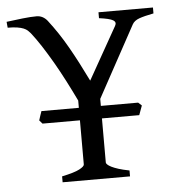

<svg xmlns="http://www.w3.org/2000/svg" viewBox="-80 -636 613 679"><g transform="rotate(-5 227.0 -296.5)"><path d="M115.2 0V-21Q159.7 -30.3 177.5 -39.8Q195.3 -49.3 195.3 -56.2V-212.9H62.5L51.8 -225.1Q54.2 -232.4 56.9 -241Q59.6 -249.5 62.5 -257.3H195.3V-283.2Q178.2 -318.8 159.7 -354.7Q141.1 -390.6 122.1 -423.6Q103 -456.5 84.5 -485.1Q65.9 -513.7 49.3 -534.7Q44.9 -540 39.6 -544.9Q34.2 -549.8 25.4 -553.5Q16.6 -557.1 3.2 -559.3Q-10.3 -561.5 -30.8 -561.5L-32.7 -582.5Q-3.9 -586.4 24.9 -589.6Q53.7 -592.8 74.2 -592.8Q96.7 -592.8 112.3 -573.7Q130.4 -550.3 147 -525.4Q163.6 -500.5 179.2 -473.1Q194.8 -445.8 210.7 -415.3Q226.6 -384.8 243.7 -349.6L348.1 -534.7Q355.5 -547.4 343.5 -554.7Q331.5 -562 293.9 -566.9V-587.9H487.3V-566.9Q454.1 -560.5 436 -554Q418 -547.4 411.1 -534.7L273.4 -282.2V-257.3H405.8L418 -246.1L405.8 -212.9H273.4V-56.2Q273.4 -53.2 277.6 -49.1Q281.7 -44.9 291.3 -40Q300.8 -35.2 316.2 -30.3Q331.5 -25.4 354.5 -21V0Z"/></g></svg>

Font: Gentium Plus Phon
Style: Regular
Weight: 400
Designer: J. Victor Gaultney, Annie Olsen, Iska Routamaa, Becca Hirsbrunner
Foundry: SIL International
Version: Version 5.000